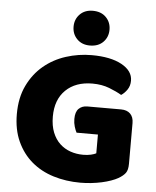

<svg xmlns="http://www.w3.org/2000/svg" viewBox="-58 -893 780 958"><g transform="rotate(5 332.0 -414.0)"><path d="M614 -99Q614 -68 603 -53Q592 -38 568 -24Q554 -16 533 -8.5Q512 -1 487 4.5Q462 10 434.5 13Q407 16 380 16Q308 16 245 -3.5Q182 -23 135.5 -62.5Q89 -102 62 -161Q35 -220 35 -298Q35 -380 64.5 -441Q94 -502 142.5 -542.5Q191 -583 253.5 -603Q316 -623 382 -623Q477 -623 532.5 -592.5Q588 -562 588 -513Q588 -487 575 -468Q562 -449 545 -438Q520 -453 482.5 -467.5Q445 -482 398 -482Q314 -482 264.5 -434Q215 -386 215 -301Q215 -255 228.5 -221.5Q242 -188 265 -166.5Q288 -145 318 -134.5Q348 -124 382 -124Q404 -124 421 -128Q438 -132 447 -137V-231H340Q334 -242 328.5 -260Q323 -278 323 -298Q323 -334 339.5 -350Q356 -366 382 -366H551Q581 -366 597.5 -349.5Q614 -333 614 -303ZM279 -757Q279 -794 303.5 -819Q328 -844 368 -844Q410 -844 434.5 -819Q459 -794 459 -757Q459 -720 434.5 -695Q410 -670 368 -670Q328 -670 303.5 -695Q279 -720 279 -757Z"/></g></svg>

Font: Baloo Tamma
Style: Regular
Weight: 400
Designer: Divya Kowshik and Ek Type
Foundry: Ek Type
Version: Version 1.443;PS 1.000;hotconv 16.6.51;makeotf.lib2.5.65220;